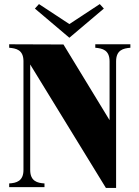

<svg xmlns="http://www.w3.org/2000/svg" viewBox="-20 -917 679 941"><path d="M447 -700V-683C482 -680 517 -672 517 -616V-328L291 -699L25 -700V-683C59 -680 94 -673 95 -619V-84C95 -29 60 -20 25 -18V0H198V-18C163 -20 128 -29 128 -84V-601L499 4H549V-616C549 -672 584 -680 619 -683V-700ZM151 -875 320 -732 489 -875 469 -897 320 -799 171 -897Z"/></svg>

Font: Sprat Condesed
Style: Bold
Weight: 700
Width: 3
Designer: Ethan Nakache
Foundry: Collletttivo
Version: Version 2.000;Glyphs 3.2 (3217)